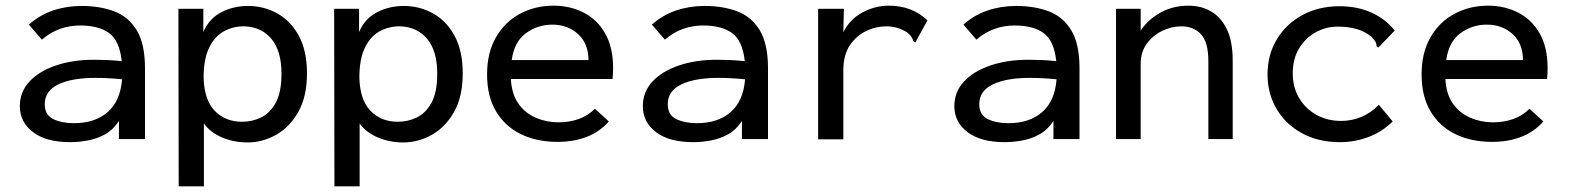

<svg xmlns="http://www.w3.org/2000/svg" viewBox="-20 -491 5540 678"><path d="M228 11Q143 11 96.5 -24.5Q50 -60 50 -116Q50 -166 83.5 -202.5Q117 -239 176.5 -259.5Q236 -280 312 -280Q333 -280 358 -279Q383 -278 410 -275Q402 -348 365 -374.5Q328 -401 263 -401Q226 -401 192 -389Q158 -377 128 -351L82 -404Q120 -438 167.5 -454Q215 -470 268 -470Q334 -470 384.5 -450.5Q435 -431 463.5 -383Q492 -335 492 -250V0H400V-64Q380 -33 351.5 -17Q323 -1 290.5 5Q258 11 228 11ZM138 -123Q138 -85 168 -70.5Q198 -56 241 -56Q315 -56 360 -95Q405 -134 411 -211Q360 -216 317 -216Q234 -216 186 -193Q138 -170 138 -123Z M611 167 610 -460H698V-378Q718 -425 761 -447.5Q804 -470 856 -470Q911 -470 958.5 -444Q1006 -418 1035 -365Q1064 -312 1064 -232Q1064 -150 1033.5 -96Q1003 -42 955 -15Q907 12 854 12Q806 12 764.5 -5.5Q723 -23 700 -55V167ZM835 -61Q870 -61 901.5 -76Q933 -91 953.5 -128Q974 -165 974 -231Q974 -310 939.5 -352.5Q905 -395 845 -398Q806 -399 772.5 -381.5Q739 -364 719 -323.5Q699 -283 699 -217Q701 -138 738.5 -99.5Q776 -61 835 -61Z M1161 167 1160 -460H1248V-378Q1268 -425 1311 -447.5Q1354 -470 1406 -470Q1461 -470 1508.5 -444Q1556 -418 1585 -365Q1614 -312 1614 -232Q1614 -150 1583.5 -96Q1553 -42 1505 -15Q1457 12 1404 12Q1356 12 1314.5 -5.5Q1273 -23 1250 -55V167ZM1385 -61Q1420 -61 1451.5 -76Q1483 -91 1503.5 -128Q1524 -165 1524 -231Q1524 -310 1489.5 -352.5Q1455 -395 1395 -398Q1356 -399 1322.5 -381.5Q1289 -364 1269 -323.5Q1249 -283 1249 -217Q1251 -138 1288.5 -99.5Q1326 -61 1385 -61Z M1949 10Q1875 10 1819 -17.5Q1763 -45 1731.5 -98Q1700 -151 1700 -228Q1700 -305 1731.5 -359.5Q1763 -414 1816.5 -442.5Q1870 -471 1935 -471Q1993 -471 2041 -446.5Q2089 -422 2117 -373Q2145 -324 2145 -250Q2145 -241 2144.5 -231Q2144 -221 2143 -212H1784Q1787 -158 1811 -124.5Q1835 -91 1872.5 -75Q1910 -59 1952 -59Q1990 -59 2023 -70.5Q2056 -82 2081 -107L2130 -62Q2097 -25 2051.5 -7.5Q2006 10 1949 10ZM1787 -279H2058Q2058 -337 2021.5 -370.5Q1985 -404 1930 -404Q1879 -404 1837.5 -374Q1796 -344 1787 -279Z M2428 11Q2343 11 2296.5 -24.5Q2250 -60 2250 -116Q2250 -166 2283.5 -202.5Q2317 -239 2376.5 -259.5Q2436 -280 2512 -280Q2533 -280 2558 -279Q2583 -278 2610 -275Q2602 -348 2565 -374.5Q2528 -401 2463 -401Q2426 -401 2392 -389Q2358 -377 2328 -351L2282 -404Q2320 -438 2367.5 -454Q2415 -470 2468 -470Q2534 -470 2584.5 -450.5Q2635 -431 2663.5 -383Q2692 -335 2692 -250V0H2600V-64Q2580 -33 2551.5 -17Q2523 -1 2490.5 5Q2458 11 2428 11ZM2338 -123Q2338 -85 2368 -70.5Q2398 -56 2441 -56Q2515 -56 2560 -95Q2605 -134 2611 -211Q2560 -216 2517 -216Q2434 -216 2386 -193Q2338 -170 2338 -123Z M2869 -460H2960L2958 -377Q2980 -422 3024.5 -446.5Q3069 -471 3119 -471Q3201 -471 3255 -419L3217 -350L3213 -341L3206 -345Q3203 -353 3199 -360Q3195 -367 3183 -377Q3149 -398 3110 -398Q3073 -398 3038.5 -381.5Q3004 -365 2981 -331Q2958 -297 2958 -242V1H2869Z M3528 11Q3443 11 3396.5 -24.5Q3350 -60 3350 -116Q3350 -166 3383.5 -202.5Q3417 -239 3476.5 -259.5Q3536 -280 3612 -280Q3633 -280 3658 -279Q3683 -278 3710 -275Q3702 -348 3665 -374.5Q3628 -401 3563 -401Q3526 -401 3492 -389Q3458 -377 3428 -351L3382 -404Q3420 -438 3467.5 -454Q3515 -470 3568 -470Q3634 -470 3684.5 -450.5Q3735 -431 3763.5 -383Q3792 -335 3792 -250V0H3700V-64Q3680 -33 3651.5 -17Q3623 -1 3590.5 5Q3558 11 3528 11ZM3438 -123Q3438 -85 3468 -70.5Q3498 -56 3541 -56Q3615 -56 3660 -95Q3705 -134 3711 -211Q3660 -216 3617 -216Q3534 -216 3486 -193Q3438 -170 3438 -123Z M3921 0V-460H4008V-383Q4034 -422 4078 -446.5Q4122 -471 4177 -471Q4221 -471 4256 -451Q4291 -431 4312 -388.5Q4333 -346 4333 -276V0H4247V-275Q4247 -342 4221 -370Q4195 -398 4152 -398Q4117 -398 4084 -382Q4051 -366 4029.5 -336.5Q4008 -307 4008 -266V0Z M4711 11Q4637 11 4579.5 -19.5Q4522 -50 4489 -104.5Q4456 -159 4456 -228Q4456 -298 4489 -352.5Q4522 -407 4579.5 -438Q4637 -469 4710 -469Q4774 -469 4824 -446Q4874 -423 4905 -383L4854 -330L4847 -323L4841 -328Q4841 -336 4837.5 -343Q4834 -350 4822 -362Q4798 -381 4769 -389Q4740 -397 4704 -397Q4663 -397 4627 -377.5Q4591 -358 4568 -321Q4545 -284 4545 -232Q4545 -182 4568 -144Q4591 -106 4629.5 -85Q4668 -64 4716 -64Q4753 -64 4787 -78Q4821 -92 4849 -121L4898 -62Q4860 -25 4812 -7Q4764 11 4711 11Z M5249 10Q5175 10 5119 -17.5Q5063 -45 5031.5 -98Q5000 -151 5000 -228Q5000 -305 5031.5 -359.5Q5063 -414 5116.5 -442.5Q5170 -471 5235 -471Q5293 -471 5341 -446.5Q5389 -422 5417 -373Q5445 -324 5445 -250Q5445 -241 5444.5 -231Q5444 -221 5443 -212H5084Q5087 -158 5111 -124.5Q5135 -91 5172.5 -75Q5210 -59 5252 -59Q5290 -59 5323 -70.5Q5356 -82 5381 -107L5430 -62Q5397 -25 5351.5 -7.5Q5306 10 5249 10ZM5087 -279H5358Q5358 -337 5321.5 -370.5Q5285 -404 5230 -404Q5179 -404 5137.5 -374Q5096 -344 5087 -279Z"/></svg>

Font: Inconsolata SemiExpanded Medium
Style: Regular
Weight: 500
Width: 6
Monospace: yes
Designer: Raph Levien, Cyreal, Brenton Simpson
Foundry: Raph Levien, Cyreal, Google
Version: Version 3.001; ttfautohint (v1.8.2.53-6de2)